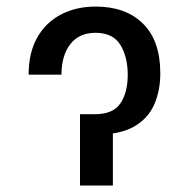

<svg xmlns="http://www.w3.org/2000/svg" viewBox="-20 -573 583 593"><path d="M68.4 -342.3Q68.4 -409.7 94.7 -456.5Q121.1 -503.4 168 -528.1Q214.8 -552.7 275.9 -552.7Q368.2 -552.7 421.6 -500Q475.1 -447.3 475.1 -346.7Q475.1 -292 455.8 -249Q436.5 -206.1 393.1 -181.6Q349.6 -157.2 277.8 -157.2H250.5V-220.2H272.9Q329.1 -220.2 351.8 -253.7Q374.5 -287.1 374.5 -341.8Q374.5 -397.5 351.6 -434.6Q328.6 -471.7 274.9 -471.7Q224.6 -471.7 197.3 -436.8Q169.9 -401.9 169.9 -342.3ZM227.1 -220.2H328.6V0H227.1Z"/></svg>

Font: Inter Variable
Style: Regular
Weight: 400
Designer: Rasmus Andersson
Foundry: rsms
Version: Version 4.001;git-9221beed3